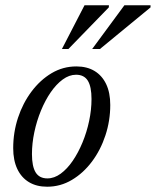

<svg xmlns="http://www.w3.org/2000/svg" viewBox="-20 -697 590 727"><path d="M269 -445.5Q309.5 -445.5 338 -428.2Q366.5 -411 382 -378.5Q397.5 -346 397.5 -299.5Q397.5 -240 379.2 -184.5Q361 -129 328.2 -85.2Q295.5 -41.5 252.2 -15.8Q209 10 158.5 10Q118.5 10 89.8 -7.2Q61 -24.5 45.5 -57.2Q30 -90 30 -136Q30 -196 48.2 -251.2Q66.5 -306.5 99.2 -350.2Q132 -394 175.2 -419.8Q218.5 -445.5 269 -445.5ZM159.5 -21.5Q185.5 -21.5 210 -39.5Q234.5 -57.5 255.5 -88.2Q276.5 -119 292.5 -157.8Q308.5 -196.5 317.5 -239Q326.5 -281.5 326.5 -322Q326.5 -369 312.5 -391.5Q298.5 -414 268 -414Q242 -414 217.5 -396Q193 -378 172 -347.5Q151 -317 135 -278Q119 -239 110 -196.5Q101 -154 101 -113.5Q101 -67 115 -44.2Q129 -21.5 159.5 -21.5ZM329 -511.5 451 -677H550V-669L358.5 -511.5ZM214.5 -511.5 300 -677H392.5L392 -669L239 -511.5Z"/></svg>

Font: Newsreader 24pt
Style: Italic
Weight: 400
Italic angle: -17°
Designer: Hugues Gentile
Foundry: Production Type
Version: Version 1.003